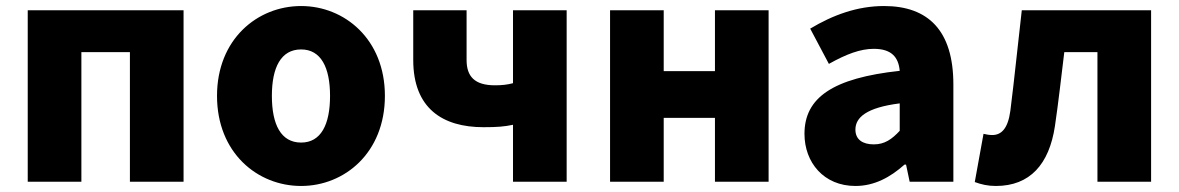

<svg xmlns="http://www.w3.org/2000/svg" viewBox="-20 -603 3911 637"><path d="M72 0H250V-430H411V0H589V-569H72Z M979 14C1123 14 1257 -96 1257 -285C1257 -473 1123 -583 979 -583C834 -583 700 -473 700 -285C700 -96 834 14 979 14ZM979 -130C912 -130 882 -190 882 -285C882 -379 912 -439 979 -439C1045 -439 1075 -379 1075 -285C1075 -190 1045 -130 979 -130Z M1682 0H1860V-569H1682V-327C1663 -322 1646 -320 1622 -320C1555 -320 1528 -349 1528 -404V-569H1351V-404C1351 -243 1449 -181 1584 -181C1631 -181 1653 -183 1682 -189Z M2004 0H2182V-212H2352V0H2530V-569H2352V-367H2182V-569H2004Z M2818 14C2881 14 2934 -15 2981 -57H2986L2998 0H3143V-323C3143 -501 3060 -583 2913 -583C2824 -583 2743 -553 2668 -508L2730 -391C2787 -423 2834 -441 2879 -441C2937 -441 2961 -414 2965 -368C2743 -344 2649 -279 2649 -159C2649 -64 2713 14 2818 14ZM2879 -124C2842 -124 2818 -140 2818 -173C2818 -213 2854 -246 2965 -260V-169C2939 -141 2915 -124 2879 -124Z M3284 14C3397 14 3461 -58 3480 -185C3492 -266 3501 -349 3511 -430H3621V0H3799V-569H3370C3357 -458 3346 -345 3332 -235C3324 -176 3302 -155 3272 -155C3261 -155 3252 -157 3243 -159L3214 1C3236 9 3257 14 3284 14Z"/></svg>

Font: Source Han Sans HK Heavy
Style: Regular
Weight: 900
Designer: Ryoko NISHIZUKA 西塚涼子 (kana, bopomofo & ideographs); Paul D. Hunt (Latin, Greek & Cyrillic); Sandoll Communications 산돌커뮤니
Foundry: Adobe
Version: Version 2.000;hotconv 1.0.107;makeotfexe 2.5.65593